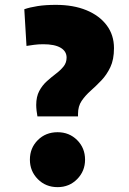

<svg xmlns="http://www.w3.org/2000/svg" viewBox="-20 -759 529 790"><path d="M134 -280Q132 -290 130.5 -303.5Q129 -317 129 -327Q129 -361 141.5 -384.5Q154 -408 173 -425Q192 -442 210.5 -456Q229 -470 241.5 -485.5Q254 -501 254 -522Q254 -548 229.5 -562.5Q205 -577 158 -577Q137 -577 119.5 -574.5Q102 -572 89 -570L80 -721Q103 -729 135 -734Q167 -739 210 -739Q282 -739 335.5 -717Q389 -695 419 -655Q449 -615 449 -561Q449 -514 434 -482.5Q419 -451 397 -428Q375 -405 353 -385.5Q331 -366 316 -344Q301 -322 301 -290Q301 -289 301 -285.5Q301 -282 301 -280ZM217 11Q168 11 135.5 -22Q103 -55 103 -102Q103 -150 135.5 -182.5Q168 -215 217 -215Q265 -215 297.5 -182.5Q330 -150 330 -102Q330 -55 297.5 -22Q265 11 217 11Z"/></svg>

Font: Murecho Thin Black
Style: Regular
Weight: 900
Version: Version 1.010